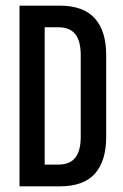

<svg xmlns="http://www.w3.org/2000/svg" viewBox="-20 -659 434 679"><path d="M106 0V-77H186.5Q227 -77 246.2 -101.2Q265.5 -125.5 265.5 -175V-464Q265.5 -514 246.2 -538.2Q227 -562.5 186.5 -562.5H107.5V-639H191Q275 -639 315.2 -594.2Q355.5 -549.5 355.5 -464.5V-174.5Q355.5 -90 315.8 -45Q276 0 191 0ZM49 0V-639H138V0Z"/></svg>

Font: Anek Latin Condensed Medium
Style: Regular
Weight: 500
Width: 3
Designer: Yesha Goshar
Foundry: Ek Type
Version: Version 1.003